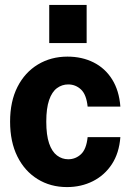

<svg xmlns="http://www.w3.org/2000/svg" viewBox="-20 -750 527 780"><path d="M252 10Q185 10 132.5 -22.5Q80 -55 50.5 -114.5Q21 -174 21 -256Q21 -338 51 -397Q81 -456 134 -488Q187 -520 254 -520Q313 -520 360 -496.5Q407 -473 435.5 -427.5Q464 -382 469 -317H336Q331 -366 309 -386.5Q287 -407 257 -407Q232 -407 211.5 -392Q191 -377 179.5 -343.5Q168 -310 168 -256Q168 -201 179.5 -167.5Q191 -134 211.5 -118.5Q232 -103 257 -103Q287 -103 309 -123.5Q331 -144 336 -193H469Q464 -128 434.5 -83Q405 -38 357.5 -14Q310 10 252 10ZM180 -575V-730H332V-575Z"/></svg>

Font: Instrument Sans SemiCondensed
Style: Bold
Weight: 700
Width: 4
Designer: Rodrigo Fuenzalida
Foundry: fragTYPE
Version: Version 1.000;gftools[0.9.28]